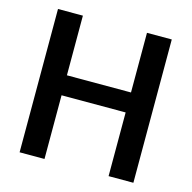

<svg xmlns="http://www.w3.org/2000/svg" viewBox="-104 -815 919 920"><g transform="rotate(15 355.0 -355.5)"><path d="M636.7 0H513.7V-315.9H195.8V0H72.3V-710.9H195.8V-415H513.7V-710.9H636.7Z"/></g></svg>

Font: TypoPRO Roboto
Style: Regular
Weight: 500
Designer: Google
Version: Version 2.136; 2016